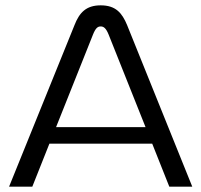

<svg xmlns="http://www.w3.org/2000/svg" viewBox="-20 -699 754 719"><path d="M259 -605 14 0H101L165 -161H550L614 0H700L456 -605C437 -651 413 -679 357 -679C302 -679 277 -651 259 -605ZM190 -223 328 -569C338 -594 346 -600 357 -600C368 -600 377 -594 387 -569L525 -223Z"/></svg>

Font: LT Wave Light
Style: Regular
Weight: 300
Designer: Daniel Lyons
Version: Version 2.5 (Glyphs App)